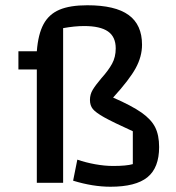

<svg xmlns="http://www.w3.org/2000/svg" viewBox="-20 -695 670 730"><path d="M258 -8 274 -88Q306 -77 342 -70.5Q378 -64 410 -64Q461 -64 485 -71V-196Q408 -231 376 -249Q344 -267 333 -280.5Q322 -294 322 -315Q322 -336 332.5 -353.5Q343 -371 365 -397Q392 -427 406 -452.5Q420 -478 420 -511Q420 -555 390.5 -575.5Q361 -596 300 -596Q264 -596 220 -588V0H120V-431H50V-500H120Q125 -565 145.5 -603Q166 -641 206 -658Q246 -675 312 -675Q418 -675 469 -638Q520 -601 520 -525Q520 -480 496 -436Q472 -392 410 -324Q481 -293 518 -267Q555 -241 570 -211Q585 -181 585 -136Q585 -57 540.5 -21Q496 15 400 15Q333 15 258 -8Z"/></svg>

Font: Changa
Style: Regular
Weight: 400
Designer: Eduardo Rodriguez Tunni
Foundry: Eduardo Rodriguez Tunni
Version: Version 2.002; ttfautohint (v1.5.10-5e6f)